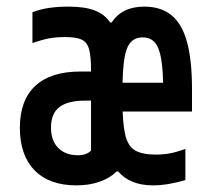

<svg xmlns="http://www.w3.org/2000/svg" viewBox="-20 -550 640 580"><path d="M211 10Q129 10 84.5 -35.5Q40 -81 40 -164Q40 -247 86.5 -290.5Q133 -334 224 -334H278V-246H237Q185 -246 159.5 -226.5Q134 -207 134 -165Q134 -125 156 -103Q178 -81 216 -81Q228 -81 238 -84.5Q248 -88 255 -95V-337Q255 -380 249 -401.5Q243 -423 226.5 -430.5Q210 -438 177 -438Q151 -438 130.5 -434.5Q110 -431 78 -420V-513Q101 -522 127.5 -526Q154 -530 187 -530Q236 -530 266 -518.5Q296 -507 313 -482H317Q333 -506 357.5 -518Q382 -530 416 -530Q466 -530 498 -504Q530 -478 545 -423Q560 -368 560 -280V-213H328V-300H487L473 -266V-276Q473 -336 467 -371.5Q461 -407 447.5 -422Q434 -437 411 -437Q388 -437 374.5 -422Q361 -407 355.5 -371.5Q350 -336 350 -276V-245Q350 -179 358 -144Q366 -109 387.5 -96Q409 -83 451 -83Q475 -83 495 -87Q515 -91 540 -100V-6Q517 1 491 5.5Q465 10 442 10Q408 10 381.5 -0.5Q355 -11 337 -32H332Q311 -11 279.5 -0.5Q248 10 211 10Z"/></svg>

Font: M PLUS Code Latin Expanded Medium
Style: Regular
Weight: 500
Width: 7
Designer: Coji Morishita
Foundry: UNDERFOREST DESIGN
Version: Version 1.002; ttfautohint (v1.8.3)